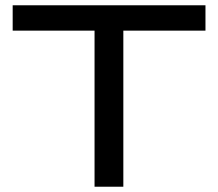

<svg xmlns="http://www.w3.org/2000/svg" viewBox="-20 -707 826 727"><path d="M338 0V-591H28V-687H758V-591H447V0Z"/></svg>

Font: Archivo Expanded
Style: Regular
Weight: 400
Width: 7
Designer: Hector Gatti
Foundry: Omnibus-Type
Version: Version 2.001